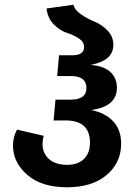

<svg xmlns="http://www.w3.org/2000/svg" viewBox="-20 -777 581 813"><path d="M264 16Q156 16 95.5 -36.5Q35 -89 35 -161Q35 -196 52 -228L165 -202Q160 -184 160 -168Q160 -128 187.5 -103.5Q215 -79 264 -79Q310 -79 335.5 -104Q361 -129 361 -173Q361 -267 258 -267H207L215 -355H278Q346 -355 346 -404Q346 -455 280 -455H222L230 -543H287Q336 -543 336 -578Q336 -600 313.5 -614.5Q291 -629 263 -638Q235 -647 208.5 -673Q182 -699 177 -741L291 -757Q296 -735 323.5 -716Q351 -697 381 -685Q411 -673 435.5 -647.5Q460 -622 460 -588Q460 -555 438 -534Q416 -513 364 -502Q419 -498 447 -472.5Q475 -447 475 -405Q475 -326 366 -311Q427 -299 460 -262.5Q493 -226 493 -169Q493 -88 431.5 -36Q370 16 264 16Z"/></svg>

Font: FiraGO Medium
Style: Regular
Weight: 500
Designer: bBox Type
Foundry: bBox Type GmbH
Version: Version 1.001;PS 001.001;hotconv 1.0.88;makeotf.lib2.5.64775